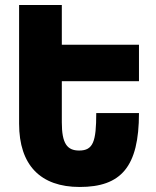

<svg xmlns="http://www.w3.org/2000/svg" viewBox="-20 -734 621 764"><path d="M56 -714V-242C56 -77 141 10 297 10C461 10 533 -69 533 -284H363C363 -171 351 -135 295 -135C247 -135 226 -163 226 -247V-411H533V-556H226V-714Z"/></svg>

Font: Noto Sans Armenian ExtraCondensed Black
Style: Regular
Weight: 900
Width: 2
Designer: Monotype Design Team
Foundry: Monotype Imaging Inc.
Version: Version 2.008